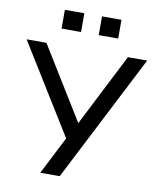

<svg xmlns="http://www.w3.org/2000/svg" viewBox="-100 -974 861 1049"><g transform="rotate(10 330.5 -450.0)"><path d="M196 0 314 -231 311 -196 -4 -705H106L353 -304H354L558 -705H665L304 0ZM380 -796V-900H488V-796ZM174 -796V-900H282V-796Z"/></g></svg>

Font: Nunito Sans 7pt Medium
Style: Regular
Weight: 500
Designer: Vernon Adams
Foundry: Vernon Adams
Version: Version 3.101;gftools[0.9.27]